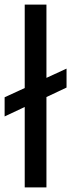

<svg xmlns="http://www.w3.org/2000/svg" viewBox="-20 -811 308 831"><path d="M268 -432 181 -391V0H87V-348L0 -307V-390L87 -430V-791H181V-474L268 -514Z"/></svg>

Font: Krub Medium
Style: Regular
Weight: 500
Designer: Ekaluck Peanpanawate
Foundry: Cadson Demak Co.,Ltd.
Version: Version 1.000; ttfautohint (v1.6)